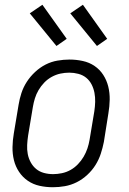

<svg xmlns="http://www.w3.org/2000/svg" viewBox="-20 -778 540 806"><path d="M202 8Q173 8 146 2Q119 -4 97 -19Q75 -34 60 -56.5Q45 -79 38.5 -105.5Q32 -132 32.5 -160.5Q33 -189 38 -218L58 -338Q62 -363 70 -387.5Q78 -412 92.5 -434.5Q107 -457 127.5 -476Q148 -495 171.5 -507Q195 -519 221 -523.5Q247 -528 272 -528Q300 -528 327.5 -522Q355 -516 377 -501Q399 -486 413.5 -463.5Q428 -441 434.5 -414.5Q441 -388 440.5 -359.5Q440 -331 435 -302L416 -182Q411 -157 403 -132.5Q395 -108 381 -85.5Q367 -63 346.5 -44Q326 -25 302 -13Q278 -1 252.5 3.5Q227 8 202 8ZM203 -47Q221 -47 240 -51Q259 -55 276 -64.5Q293 -74 307 -88.5Q321 -103 331 -120Q341 -137 347 -155Q353 -173 356 -191L376 -311Q379 -331 379.5 -350.5Q380 -370 376.5 -388.5Q373 -407 364.5 -423.5Q356 -440 342 -451.5Q328 -463 309 -468Q290 -473 271 -473Q252 -473 233.5 -469Q215 -465 197.5 -455.5Q180 -446 166 -431.5Q152 -417 142 -400Q132 -383 126.5 -365Q121 -347 118 -329L98 -209Q95 -189 94 -169.5Q93 -150 96.5 -131.5Q100 -113 109 -96.5Q118 -80 132 -68.5Q146 -57 164.5 -52Q183 -47 203 -47ZM387 -585 275 -722 328 -758 430 -615ZM217 -585 105 -722 158 -758 260 -615Z"/></svg>

Font: Iosevka SS04 Light
Style: Italic
Weight: 300
Italic angle: -9°
Monospace: yes
Designer: Belleve Invis
Foundry: Belleve Invis
Version: Version 19.0.0; ttfautohint (v1.8.4)